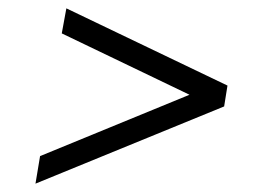

<svg xmlns="http://www.w3.org/2000/svg" viewBox="-20 -502 640 460"><path d="M139 -482 525 -297 517 -247 65 -62 76 -128 434 -275 128 -422Z"/></svg>

Font: Spectral SC ExtraBold
Style: Italic
Weight: 800
Italic angle: -10°
Designer: Jean-Baptiste Levee
Foundry: Production Type
Version: Version 2.001